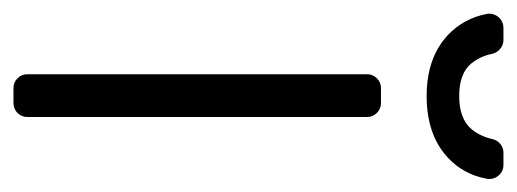

<svg xmlns="http://www.w3.org/2000/svg" viewBox="-267 -506 767 285"><g transform="rotate(90 116.5 -363.5)"><path d="M84.2 -21V-524.9Q84.2 -533.4 90.2 -539.4Q96.2 -545.5 104.8 -545.5H127.1Q135.7 -545.5 141.7 -539.4Q147.7 -533.4 147.7 -524.9V-21Q147.7 -12.1 141.7 -6Q135.7 0 127.1 0H104.8Q96.2 0 90.2 -6Q84.2 -12.1 84.2 -21ZM15.3 -727.3H33.4Q40.8 -727.3 46.5 -722.5Q52.2 -717.7 54 -710.2Q57.2 -693.9 67.5 -680.4Q82.4 -661.6 116.5 -661.6Q150.6 -661.6 166.2 -680.4Q176.5 -693.5 180.4 -710.6Q181.8 -717.7 187.5 -722.5Q193.2 -727.3 200.6 -727.3H219.1Q227.6 -727.3 233.7 -721.1Q239.7 -714.8 239.7 -706.3Q239.7 -703.8 239.3 -702.4Q233 -668 208.1 -644.9Q174.4 -613.3 116.5 -613.3Q59.7 -613.3 25.9 -644.9Q1.1 -668.7 -5.3 -702.4Q-5.7 -703.5 -5.7 -706Q-5.7 -714.8 0.4 -721.1Q6.4 -727.3 15.3 -727.3Z"/></g></svg>

Font: DeltaSans Light
Style: Regular
Weight: 300
Designer: Rasmus Andersson
Foundry: rsms
Version: Version 3.012